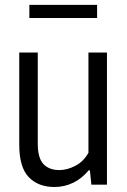

<svg xmlns="http://www.w3.org/2000/svg" viewBox="-20 -758 522 788"><path d="M59 -164.5V-542.5H135V-167.5Q135 -109.5 158.2 -84.8Q181.5 -60 223.5 -60Q255.5 -60 289.2 -77.5Q323 -95 343 -131V-542.5H419V0H355L349 -59H344Q316 -25 280 -7.8Q244 9.5 203.5 9.5Q137 9.5 98 -31Q59 -71.5 59 -164.5ZM100.5 -684V-738H378.5V-684Z"/></svg>

Font: Encode Sans Condensed
Style: Regular
Weight: 400
Width: 3
Designer: Multiple Designers
Foundry: Impallari Type
Version: Version 2.000